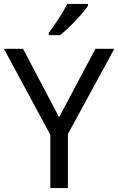

<svg xmlns="http://www.w3.org/2000/svg" viewBox="-20 -964 606 984"><path d="M431 -934V-944H325C302 -899 259 -833 230 -796V-784H288C335 -820 406 -897 431 -934ZM283 -363 98 -714H0L238 -273V0H328V-277L566 -714H469Z"/></svg>

Font: Noto Sans Sinhala UI
Style: Regular
Weight: 400
Designer: Jelle Bosma - Monotype Design Team
Foundry: Monotype Imaging Inc.
Version: Version 2.006